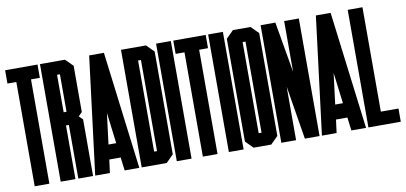

<svg xmlns="http://www.w3.org/2000/svg" viewBox="-67 -913 2381 1126"><g transform="rotate(-10 1123.5 -350.0)"><path d="M147 -621.1V0H59.6V-621.1H6.8V-700.2H199.7V-621.1Z M302.2 0H214.4V-700.2H363.3L407.2 -656.2V-380.9L385.3 -358.9L407.2 -336.9V0H319.3V-319.3H302.2ZM302.2 -397.9H319.3V-621.1H302.2Z M595.2 -700.2 682.6 0H595.2L585.4 -78.6H517.6L507.3 0H419.9L507.3 -700.2ZM528.3 -166H574.2L551.3 -350.1Z M889.6 -43.9 845.7 0H696.8V-700.2H845.7L889.6 -656.2ZM801.8 -78.6V-621.1H784.7V-78.6Z M993.7 -700.2V0H905.8V-700.2Z M1148.4 -621.1V0H1061V-621.1H1008.3V-700.2H1201.2V-621.1Z M1303.7 -700.2V0H1215.8V-700.2Z M1512.2 -43.9 1468.3 0H1363.3L1319.3 -43.9V-656.2L1363.3 -700.2H1468.3L1512.2 -656.2ZM1424.3 -78.6V-621.1H1407.2V-78.6Z M1616.2 -700.2 1668.5 -397.9V-700.2H1755.9V0H1668.5L1616.2 -319.3V0H1528.3V-700.2Z M1945.3 -700.2 2032.7 0H1945.3L1935.5 -78.6H1867.7L1857.4 0H1770L1857.4 -700.2ZM1878.4 -166H1924.3L1901.4 -350.1Z M2046.9 0V-700.2H2134.8V-78.6H2239.7V0Z"/></g></svg>

Font: Silence
Style: Regular
Weight: 400
Designer: Lilo Joris
Foundry: Lilo Joris
Version: Version 1.035;Fontself Maker 3.5.7